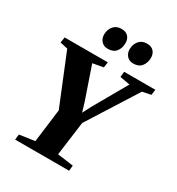

<svg xmlns="http://www.w3.org/2000/svg" viewBox="-224 -1119 1164 1260"><g transform="rotate(30 358.0 -489.0)"><path d="M83 0 88 -41 203 -57.5 235 -309 80.5 -688 22.5 -701 29.5 -743H356.5L350.5 -701.5L270.5 -687L354 -443.5L375.5 -372.5L407.5 -434.5L552 -688L476 -701.5L480 -743H716.5L711 -701.5L646 -688L409.5 -314L375.5 -57.5L496 -41L492 0ZM310.5 -819.5Q280 -819.5 261.8 -839.8Q243.5 -860 243.5 -890Q244.5 -929 266.2 -953.8Q288 -978.5 325 -978.5Q360.5 -978.5 377.5 -958.5Q394.5 -938.5 394 -909Q393.5 -871 373 -845.2Q352.5 -819.5 310.5 -819.5ZM503.5 -819.5Q473 -819.5 455 -839.8Q437 -860 437 -890Q438 -929 459.8 -953.8Q481.5 -978.5 518 -978.5Q553 -978.5 570.2 -958.5Q587.5 -938.5 587 -909Q586.5 -871 565.8 -845.2Q545 -819.5 503.5 -819.5Z"/></g></svg>

Font: Merriweather 60pt Black
Style: Italic
Weight: 900
Italic angle: -7.8°
Version: Version 2.101